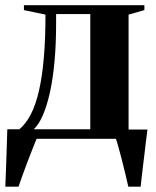

<svg xmlns="http://www.w3.org/2000/svg" viewBox="-20 -522 588 722"><path d="M43 0V-31L53 -36Q78 -57 96.5 -93.2Q115 -129.5 127 -182.8Q139 -236 145 -306.8Q151 -377.5 151 -467L70 -484V-502.5H523V-484L463.5 -467V0ZM107 -36H319.5V-469H191V-435Q191 -356 185 -290.8Q179 -225.5 167.8 -174.8Q156.5 -124 141.2 -88.8Q126 -53.5 107 -36ZM0 180Q1.5 144.5 2.8 108.8Q4 73 5.2 36.8Q6.5 0.5 7.5 -36H169.5L119 -3.5Q113.5 9.5 104.2 33Q95 56.5 84.5 83.8Q74 111 64.8 136.8Q55.5 162.5 49.5 180ZM462.5 180Q458 160.5 452 134.8Q446 109 439.2 82.8Q432.5 56.5 426.2 33.8Q420 11 415 -2.5L396 -35H534.5Q532 -15.5 529.2 6.8Q526.5 29 523.8 52.5Q521 76 518.2 98.8Q515.5 121.5 513 142.2Q510.5 163 509 180Z"/></svg>

Font: Merriweather 144pt
Style: Bold
Weight: 700
Version: Version 2.100